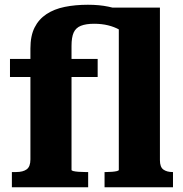

<svg xmlns="http://www.w3.org/2000/svg" viewBox="-20 -788 771 808"><path d="M22 -540H391V-464H22ZM420 0V-64H427Q439 -64 451.5 -65Q464 -66 472 -68Q480 -70 480 -73V-701L399 -756H653V-114Q653 -85 667.5 -74.5Q682 -64 706 -64H708V0ZM351 0H30V-64H48Q77 -64 92.5 -75.5Q108 -87 108 -117V-584Q108 -637 125.5 -672Q143 -707 175.5 -728.5Q208 -750 252.5 -759Q297 -768 350 -768Q398 -768 436 -760Q474 -752 503 -739.5Q532 -727 551 -710L517 -632Q504 -651 482.5 -663Q461 -675 434.5 -681.5Q408 -688 376 -688Q342 -688 320.5 -679.5Q299 -671 290 -651Q281 -631 281 -595V-73Q281 -70 289 -68Q297 -66 311 -65Q325 -64 339 -64H351Z"/></svg>

Font: Roboto Serif SemiCondensed
Style: Bold
Weight: 700
Width: 4
Designer: Greg Gazdowicz
Foundry: Commercial Type
Version: Version 1.007